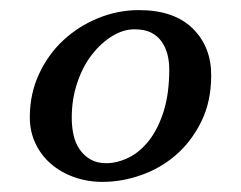

<svg xmlns="http://www.w3.org/2000/svg" viewBox="-20 -732 476 380"><path d="M122 -499Q122 -481 125.5 -465Q129 -449 137.5 -436.5Q146 -424 159 -416.5Q172 -409 190 -409Q212 -409 234.5 -420Q257 -431 275 -454Q293 -477 304 -512Q315 -547 315 -595Q315 -610 311.5 -624Q308 -638 300 -649.5Q292 -661 279 -667.5Q266 -674 246 -674Q224 -674 202 -660.5Q180 -647 162 -624Q144 -601 133 -568.5Q122 -536 122 -499ZM39 -500Q39 -546 57 -585Q75 -624 105 -652Q135 -680 174 -696Q213 -712 255 -712Q324 -712 361 -676Q398 -640 398 -583Q398 -531 378.5 -491.5Q359 -452 328.5 -425.5Q298 -399 259.5 -385.5Q221 -372 183 -372Q153 -372 126.5 -381.5Q100 -391 80.5 -408Q61 -425 50 -448.5Q39 -472 39 -500Z"/></svg>

Font: PTSerif
Style: Italic
Weight: 400
Italic angle: -12°
Designer: A.Korolkova, O.Umpeleva, V.Yefimov
Foundry: ParaType Ltd
Version: Version 1.000W OFL; ttfautohint (v1.2) -l 8 -r 50 -G 200 -x 